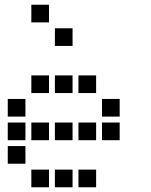

<svg xmlns="http://www.w3.org/2000/svg" viewBox="-20 -808 640 815"><path d="M114 -788Q113 -788 113 -788Q113 -788 113 -787V-714Q113 -713 113 -713Q113 -713 114 -713H187Q188 -713 188 -713Q188 -713 188 -714V-787Q188 -788 188 -788Q188 -788 187 -788ZM214 -688Q213 -688 213 -688Q213 -688 213 -687V-614Q213 -613 213 -613Q213 -613 214 -613H287Q288 -613 288 -613Q288 -613 288 -614V-687Q288 -688 288 -688Q288 -688 287 -688ZM114 -488Q113 -488 113 -488Q113 -488 113 -487V-414Q113 -413 113 -413Q113 -413 114 -413H187Q188 -413 188 -413Q188 -413 188 -414V-487Q188 -488 188 -488Q188 -488 187 -488ZM214 -488Q213 -488 213 -488Q213 -488 213 -487V-414Q213 -413 213 -413Q213 -413 214 -413H287Q288 -413 288 -413Q288 -413 288 -414V-487Q288 -488 288 -488Q288 -488 287 -488ZM314 -488Q313 -488 313 -488Q313 -488 313 -487V-414Q313 -413 313 -413Q313 -413 314 -413H387Q388 -413 388 -413Q388 -413 388 -414V-487Q388 -488 388 -488Q388 -488 387 -488ZM14 -388Q13 -388 13 -388Q13 -388 13 -387V-314Q13 -313 13 -313Q13 -313 14 -313H87Q88 -313 88 -313Q88 -313 88 -314V-387Q88 -388 88 -388Q88 -388 87 -388ZM414 -388Q413 -388 413 -388Q413 -388 413 -387V-314Q413 -313 413 -313Q413 -313 414 -313H487Q488 -313 488 -313Q488 -313 488 -314V-387Q488 -388 488 -388Q488 -388 487 -388ZM14 -288Q13 -288 13 -288Q13 -288 13 -287V-214Q13 -213 13 -213Q13 -213 14 -213H87Q88 -213 88 -213Q88 -213 88 -214V-287Q88 -288 88 -288Q88 -288 87 -288ZM114 -288Q113 -288 113 -288Q113 -288 113 -287V-214Q113 -213 113 -213Q113 -213 114 -213H187Q188 -213 188 -213Q188 -213 188 -214V-287Q188 -288 188 -288Q188 -288 187 -288ZM214 -288Q213 -288 213 -288Q213 -288 213 -287V-214Q213 -213 213 -213Q213 -213 214 -213H287Q288 -213 288 -213Q288 -213 288 -214V-287Q288 -288 288 -288Q288 -288 287 -288ZM314 -288Q313 -288 313 -288Q313 -288 313 -287V-214Q313 -213 313 -213Q313 -213 314 -213H387Q388 -213 388 -213Q388 -213 388 -214V-287Q388 -288 388 -288Q388 -288 387 -288ZM414 -288Q413 -288 413 -288Q413 -288 413 -287V-214Q413 -213 413 -213Q413 -213 414 -213H487Q488 -213 488 -213Q488 -213 488 -214V-287Q488 -288 488 -288Q488 -288 487 -288ZM14 -188Q13 -188 13 -188Q13 -188 13 -187V-114Q13 -113 13 -113Q13 -113 14 -113H87Q88 -113 88 -113Q88 -113 88 -114V-187Q88 -188 88 -188Q88 -188 87 -188ZM114 -88Q113 -88 113 -88Q113 -88 113 -87V-14Q113 -13 113 -13Q113 -13 114 -13H187Q188 -13 188 -13Q188 -13 188 -14V-87Q188 -88 188 -88Q188 -88 187 -88ZM214 -88Q213 -88 213 -88Q213 -88 213 -87V-14Q213 -13 213 -13Q213 -13 214 -13H287Q288 -13 288 -13Q288 -13 288 -14V-87Q288 -88 288 -88Q288 -88 287 -88ZM314 -88Q313 -88 313 -88Q313 -88 313 -87V-14Q313 -13 313 -13Q313 -13 314 -13H387Q388 -13 388 -13Q388 -13 388 -14V-87Q388 -88 388 -88Q388 -88 387 -88Z"/></svg>

Font: Doto Black
Style: Bold
Weight: 700
Monospace: yes
Version: Version 1.000